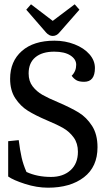

<svg xmlns="http://www.w3.org/2000/svg" viewBox="-20 -865 493 892"><path d="M18 -45V-209L67 -214Q73 -166 80.5 -133Q88 -100 103 -66Q153 -43 217 -43Q273 -43 307.5 -74Q342 -105 342 -160Q342 -199 322.5 -226Q303 -253 274.5 -269.5Q246 -286 198 -306Q144 -329 109.5 -350.5Q75 -372 51 -408.5Q27 -445 27 -499Q27 -580 81.5 -628Q136 -676 233 -676Q283 -676 326.5 -659Q370 -642 395.5 -613Q421 -584 421 -549Q421 -485 371 -485Q348 -485 335.5 -492Q323 -499 313 -513Q334 -534 334 -564Q334 -590 307 -607.5Q280 -625 232 -625Q176 -625 144.5 -599Q113 -573 113 -524Q113 -488 131.5 -464Q150 -440 177 -424.5Q204 -409 252 -389Q310 -364 346 -342Q382 -320 407.5 -280.5Q433 -241 433 -181Q433 -90 370 -41.5Q307 7 203 7Q151 7 96.5 -10.5Q42 -28 18 -45ZM194 -714 102 -820 124 -845 225 -768 327 -845 349 -820 256 -714Q243 -698 225 -698Q208 -698 194 -714Z"/></svg>

Font: Caladea
Style: Regular
Weight: 400
Designer: Carolina Giovagnoli and Andres Torresi
Foundry: Carolina Giovagnoli & Andres Torresi
Version: Version 1.001